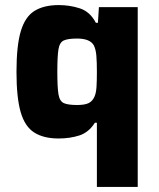

<svg xmlns="http://www.w3.org/2000/svg" viewBox="-20 -538 625 757"><path d="M362 199V-54H354Q330 -16 293 -4Q256 8 211 8Q152 8 115 -15.5Q78 -39 61.5 -96Q45 -153 45 -255Q45 -358 62 -415Q79 -472 116 -495Q153 -518 212 -518Q255 -518 295 -505Q335 -492 358 -448H366L370 -510H523V199ZM284 -124Q314 -124 329.5 -131.5Q345 -139 353 -158Q359 -172 360.5 -195.5Q362 -219 362 -255Q362 -292 360 -317.5Q358 -343 350 -359Q335 -386 284 -386Q248 -386 231.5 -378.5Q215 -371 210.5 -343.5Q206 -316 206 -255Q206 -194 210.5 -166.5Q215 -139 231.5 -131.5Q248 -124 284 -124Z"/></svg>

Font: Saira
Style: Bold
Weight: 700
Designer: Hector Gatti with collaboration of the Omnibus-Type team
Foundry: Omnibus-Type
Version: Version 1.100; ttfautohint (v1.8.3)